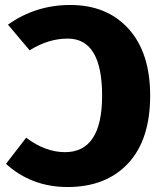

<svg xmlns="http://www.w3.org/2000/svg" viewBox="-20 -733 649 771"><path d="M262 -713Q410 -713 496.5 -617Q583 -521 583 -349Q583 -172 494.5 -77Q406 18 251 18Q107 18 4 -75L85 -180Q162 -122 241 -122Q390 -122 390 -349Q390 -578 252 -578Q174 -578 99 -531L12 -634Q123 -713 262 -713Z"/></svg>

Font: FiraGO ExtraBold
Style: Regular
Weight: 800
Designer: bBox Type
Foundry: bBox Type GmbH
Version: Version 1.001;PS 001.001;hotconv 1.0.88;makeotf.lib2.5.64775